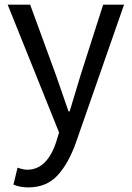

<svg xmlns="http://www.w3.org/2000/svg" viewBox="-20 -563 561 817"><path d="M100.6 234.4Q65.4 234.4 37.1 222.7L54.7 150.4Q79.1 159.2 95.7 159.2Q179.7 159.2 218.8 42L231.4 1L12.7 -543H108.4L218.8 -241.2Q227.5 -215.8 246.1 -162.6Q264.6 -109.4 271.5 -88.9H276.4Q312.5 -209 322.3 -241.2L418.9 -543H507.8L302.7 44.9Q270.5 134.8 223.6 184.6Q176.8 234.4 100.6 234.4Z"/></svg>

Font: Gen Shin Gothic Regular
Style: Regular
Weight: 400
Designer: [Source Han Sans]
Ryoko NISHIZUKA  (kana & ideographs); Paul D. Hunt (Latin, Greek & Cyrillic); Wenlong ZHANG  (bopomofo
Version: Version 1.002.20150607